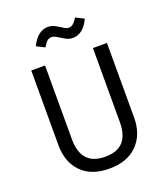

<svg xmlns="http://www.w3.org/2000/svg" viewBox="-161 -1007 982 1130"><g transform="rotate(-20 330.0 -442.0)"><path d="M388.2 -784.2Q366.2 -784.2 344.7 -796.1Q323.2 -808.1 304.9 -820.1Q286.6 -832 272 -832Q255.4 -832 243.4 -821.5Q231.4 -811 217.8 -787.1L167 -813Q207.5 -896 272 -896Q294.9 -896 316.2 -884.3Q337.4 -872.6 355.2 -860.8Q373 -849.1 388.2 -849.1Q402.8 -849.1 415 -859.4Q427.2 -869.6 441.9 -893.1L493.2 -867.2Q455.6 -784.2 388.2 -784.2ZM566.9 -688V-219.2Q566.9 -115.2 504.4 -51.5Q441.9 12.2 329.1 12.2Q215.3 12.2 154.1 -51.3Q92.8 -114.7 92.8 -219.2V-688H179.2V-226.1Q179.2 -62 329.1 -62Q405.8 -62 442.4 -103Q479 -144 479 -226.1V-688Z"/></g></svg>

Font: Fira Sans Book
Style: Regular
Weight: 350
Designer: Carrois Corporate & Edenspiekermann AG
Foundry: Carrois Corporate GbR & Edenspiekermann AG
Version: Version 4.203;PS 004.203;hotconv 1.0.88;makeotf.lib2.5.64775